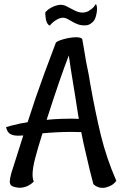

<svg xmlns="http://www.w3.org/2000/svg" viewBox="-20 -844 599 947"><path d="M28.3 50.8Q28.3 38.1 36.1 8.8L58.6 -61.5L94.7 -175.8Q85.9 -174.8 70.3 -174.8Q43.9 -174.8 29.8 -183.6Q15.6 -192.4 9.8 -216.8Q33.2 -224.6 78.1 -234.4Q90.8 -237.3 116.2 -241.2Q154.3 -361.3 198.2 -480.5L254.9 -631.8Q257.8 -640.6 292.5 -650.4Q327.1 -660.2 355.5 -660.2Q379.9 -660.2 385.7 -651.4L394.5 -600.6L404.3 -542L418 -473.6L424.8 -432.6Q450.2 -289.1 477.5 -176.8Q504.9 -64.5 553.7 47.9Q537.1 71.3 506.8 79.1Q494.1 84 477.5 82Q472.7 82 464.8 79.1Q447.3 72.3 440.4 63.5Q424.8 7.8 397.5 -113.3Q392.6 -131.8 380.9 -192.4L334 -193.4Q264.6 -193.4 189.5 -186.5Q164.1 -105.5 152.3 -59.1Q140.6 -12.7 140.6 16.6Q140.6 37.1 146.5 51.8Q124 74.2 95.7 80.1Q81.1 83 71.3 82Q47.9 79.1 38.1 72.8Q28.3 66.4 28.3 50.8ZM282.2 -257.8 334 -258.8Q359.4 -258.8 369.1 -257.8L366.2 -272.5L349.6 -377.9Q325.2 -524.4 319.3 -570.3Q279.3 -468.8 210 -252.9Q235.4 -255.9 282.2 -257.8ZM414.1 -788.1Q422.9 -793 433.1 -800.8Q443.4 -808.6 453.1 -824.2Q457 -819.3 458 -808.6Q459 -797.9 457.5 -786.1Q456.1 -774.4 452.6 -762.7Q449.2 -751 444.3 -743.2Q439.5 -736.3 427.7 -727.5Q416 -718.8 397.5 -718.8Q377.9 -718.8 362.8 -724.6Q347.7 -730.5 335.4 -737.8Q323.2 -745.1 312 -751Q300.8 -756.8 290 -756.8Q280.3 -755.9 269.5 -752Q260.7 -748 249 -740.2Q237.3 -732.4 225.6 -717.8Q217.8 -720.7 212.9 -730Q208 -739.3 206.1 -750Q204.1 -760.7 203.6 -770Q203.1 -779.3 204.1 -784.2Q216.8 -797.9 229.5 -804.7Q242.2 -811.5 252.9 -815.4Q264.6 -819.3 276.4 -820.3Q293 -820.3 306.2 -814Q319.3 -807.6 332.5 -800.3Q345.7 -793 359.9 -787.1Q374 -781.2 393.6 -782.2Q403.3 -783.2 414.1 -788.1Z"/></svg>

Font: BKP Parklife Display
Style: Regular
Weight: 400
Designer: Font Diner, Inc.; LA MECHKY PLUS GmbH
Foundry: Font Diner, Inc.; LA MECHKY PLUS GmbH
Version: Version 1.007